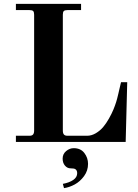

<svg xmlns="http://www.w3.org/2000/svg" viewBox="-20 -732 710 990"><path d="M62 0V-32H132Q145 -32 150.5 -38.5Q156 -45 156 -59V-656Q156 -670 151 -675Q146 -680 132 -680H62V-712H398V-680H328Q314 -680 309 -675Q304 -670 304 -656V-59Q304 -45 309.5 -38.5Q315 -32 328 -32H429Q452 -32 474 -45Q496 -58 512 -77Q528 -96 542 -121Q556 -146 564.5 -166.5Q573 -187 579 -206Q584 -222 590 -248Q596 -274 600 -291L604 -308H636L628 0ZM303 86Q303 62 321 47Q339 32 360 32Q396 32 415 57Q434 82 434 113Q434 148 413.5 176Q393 204 365.5 219Q338 234 310 238L304 216Q337 210 357.5 196Q378 182 378 161Q378 146 368 140Q362 136 344 136Q327 136 315 122Q303 108 303 86Z"/></svg>

Font: Old Standard TT
Style: Bold
Weight: 700
Designer: Alexey Kryukov <alexios@thessalonica.org.ru>
Version: Version 2.2